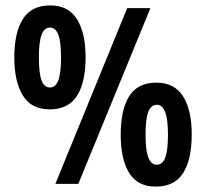

<svg xmlns="http://www.w3.org/2000/svg" viewBox="-20 -774 763 711"><path d="M164 -369Q96 -369 64.5 -420.5Q33 -472 33 -561Q33 -654 65 -704Q97 -754 166 -754Q233 -754 265 -703Q297 -652 297 -562Q297 -469 265 -419Q233 -369 164 -369ZM185 -93 451 -744H537L270 -93ZM165 -450Q186 -450 196 -476.5Q206 -503 206 -561Q206 -619 196 -645.5Q186 -672 165 -672Q144 -672 134 -645.5Q124 -619 124 -561Q124 -502 134 -476Q144 -450 165 -450ZM557 -83Q489 -83 458 -134Q427 -185 427 -275Q427 -368 458.5 -418Q490 -468 559 -468Q626 -468 658 -417Q690 -366 690 -276Q690 -183 658 -133Q626 -83 557 -83ZM560 -164Q582 -164 592 -190.5Q602 -217 602 -275Q602 -333 591.5 -359.5Q581 -386 561 -386Q539 -386 529 -359.5Q519 -333 519 -275Q519 -217 529.5 -190.5Q540 -164 560 -164Z"/></svg>

Font: Noto Sans Telugu UI ExtraCondensed SemiBold
Style: Regular
Weight: 600
Width: 2
Designer: Jelle Bosma - Monotype Design Team
Foundry: Monotype Imaging Inc.
Version: Version 2.005; ttfautohint (v1.8.4.7-5d5b)